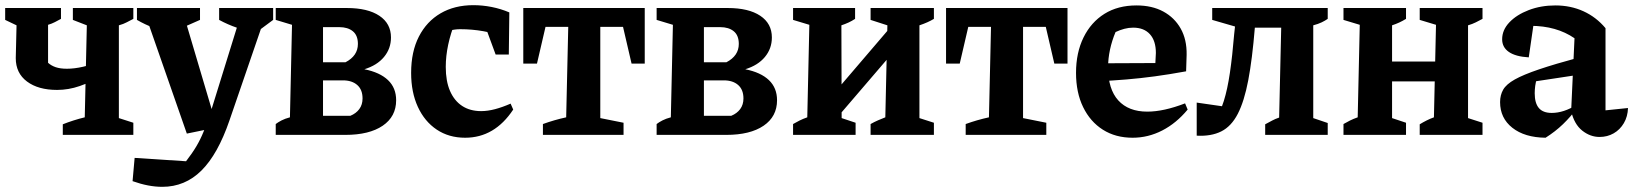

<svg xmlns="http://www.w3.org/2000/svg" viewBox="-30 -522 6320 743"><path d="M213 0V-41Q233 -49 255 -56Q277 -63 298 -68L306 -424L252 -445V-491H486V-449Q472 -442 460 -435.5Q448 -429 430 -424V-65L486 -47V0ZM191 -174Q118 -174 74.5 -206.5Q31 -239 31 -297L34 -424L-10 -445V-491H206V-449Q195 -443 182.5 -436.5Q170 -430 156 -426V-279Q168 -268 185.5 -262Q203 -256 229 -256Q287 -256 364 -287L363 -229Q322 -204 278.5 -189Q235 -174 191 -174Z M483 179 491 89 690 102Q714 71 730 44Q746 17 758 -13Q770 -43 783 -81L907 -481H1004L858 -56Q813 75 749.5 138Q686 201 598 201Q571 201 542.5 195.5Q514 190 483 179ZM693 -5 527 -481H676L810 -29ZM633 -396Q598 -402 564.5 -414.5Q531 -427 500 -445V-491H744V-445ZM961 -396Q924 -402 887.5 -414.5Q851 -427 818 -445V-491H1027V-445Z M1037 0V-42Q1046 -49 1059.5 -56Q1073 -63 1092 -68L1100 -426L1037 -445V-491H1312Q1393 -491 1438 -461Q1483 -431 1483 -377Q1483 -334 1456 -301.5Q1429 -269 1380 -254Q1440 -242 1471.5 -212Q1503 -182 1503 -134Q1503 -71 1451 -35.5Q1399 0 1306 0ZM1220 -21 1167 -74H1326Q1348 -83 1360.5 -100Q1373 -117 1373 -141Q1373 -175 1352.5 -193Q1332 -211 1297 -211H1210V-281H1307Q1355 -306 1355 -352Q1355 -385 1335.5 -401Q1316 -417 1283 -417H1167L1220 -470Z M1770 11Q1707 11 1660 -20.5Q1613 -52 1587 -108.5Q1561 -165 1561 -240Q1561 -322 1591 -380.5Q1621 -439 1675 -470.5Q1729 -502 1802 -502Q1837 -502 1872.5 -495Q1908 -488 1941 -474L1925 -378Q1843 -409 1751 -409Q1731 -409 1711.5 -404Q1692 -399 1675 -390L1732 -438Q1714 -394 1704.5 -349.5Q1695 -305 1695 -263Q1695 -208 1711.5 -170Q1728 -132 1758.5 -112Q1789 -92 1832 -92Q1857 -92 1885.5 -99.5Q1914 -107 1946 -121L1956 -98Q1884 11 1770 11ZM1888 -311 1828 -474H1941L1939 -311Z M2465 -491V-276H2414L2381 -418H2293V-65L2383 -47V0H2071V-42Q2093 -50 2115.5 -56.5Q2138 -63 2161 -68L2169 -418H2081L2048 -276H1995V-491Z M2511 0V-42Q2520 -49 2533.5 -56Q2547 -63 2566 -68L2574 -426L2511 -445V-491H2786Q2867 -491 2912 -461Q2957 -431 2957 -377Q2957 -334 2930 -301.5Q2903 -269 2854 -254Q2914 -242 2945.5 -212Q2977 -182 2977 -134Q2977 -71 2925 -35.5Q2873 0 2780 0ZM2694 -21 2641 -74H2800Q2822 -83 2834.5 -100Q2847 -117 2847 -141Q2847 -175 2826.5 -193Q2806 -211 2771 -211H2684V-281H2781Q2829 -306 2829 -352Q2829 -385 2809.5 -401Q2790 -417 2757 -417H2641L2694 -470Z M3170 -21 3163 -121 3465 -474V-365ZM3039 0V-42Q3051 -49 3064 -55.5Q3077 -62 3094 -68L3102 -426L3039 -445V-491H3279V-449Q3267 -441 3254 -435Q3241 -429 3226 -424L3227 -65L3281 -47V0ZM3339 0V-42Q3353 -50 3368 -56.5Q3383 -63 3396 -68L3404 -424L3339 -445V-491H3584V-449Q3561 -435 3528 -424V-65L3584 -47V0Z M4101 -491V-276H4050L4017 -418H3929V-65L4019 -47V0H3707V-42Q3729 -50 3751.5 -56.5Q3774 -63 3797 -68L3805 -418H3717L3684 -276H3631V-491Z M4353 11Q4287 11 4238 -20Q4189 -51 4161.5 -107.5Q4134 -164 4134 -240Q4134 -318 4163 -377Q4192 -436 4244 -468.5Q4296 -501 4368 -501Q4428 -501 4471.5 -477.5Q4515 -454 4539 -411.5Q4563 -369 4562 -310L4560 -246Q4494 -234 4438.5 -226.5Q4383 -219 4329 -214.5Q4275 -210 4214 -207L4215 -277L4441 -278L4443 -317Q4443 -364 4420 -389.5Q4397 -415 4355 -415Q4338 -415 4321 -410.5Q4304 -406 4287 -398Q4273 -365 4265.5 -330Q4258 -295 4258 -261Q4258 -177 4297.5 -133.5Q4337 -90 4410 -90Q4473 -90 4556 -122L4566 -98Q4522 -45 4467.5 -17Q4413 11 4353 11Z M4601 3V-125L4726 -107L4673 -62Q4692 -87 4706 -131.5Q4720 -176 4729.5 -240.5Q4739 -305 4746 -390L4756 -481L4806 -403L4661 -445V-491H5108V-449Q5098 -442 5084.5 -435.5Q5071 -429 5052 -424V-65L5108 -46V0H4866V-41Q4881 -49 4893 -55.5Q4905 -62 4920 -67L4928 -415H4826Q4816 -293 4800.5 -211.5Q4785 -130 4760 -81.5Q4735 -33 4696 -13.5Q4657 6 4601 3Z M5464 0V-41Q5477 -49 5491 -56Q5505 -63 5519 -68L5527 -426L5464 -445V-491H5707V-449Q5694 -442 5681 -435.5Q5668 -429 5651 -424V-65L5707 -47V0ZM5169 0V-42Q5181 -49 5194 -55.5Q5207 -62 5224 -68L5232 -426L5169 -445V-491H5411V-449Q5398 -441 5385 -435Q5372 -429 5357 -424V-65L5411 -47V0ZM5300 -207V-284H5589V-207Z M6160 8Q6124 8 6093 -16.5Q6062 -41 6050 -92L6063 -374Q5993 -422 5893 -422Q5877 -422 5861 -420Q5845 -418 5831 -415L5908 -452L5886 -300Q5835 -303 5809 -321Q5783 -339 5783 -370Q5783 -406 5811 -435.5Q5839 -465 5886 -483Q5933 -501 5989 -501Q6048 -501 6097.5 -478.5Q6147 -456 6183 -413V-95L6270 -104Q6269 -71 6254 -45.5Q6239 -20 6214.5 -6Q6190 8 6160 8ZM5951 11Q5870 10 5822.5 -27.5Q5775 -65 5775 -127Q5775 -154 5787 -175Q5799 -196 5832 -214.5Q5865 -233 5925.5 -253.5Q5986 -274 6082 -300V-233L5877 -202L5918 -220Q5913 -205 5911 -190Q5909 -175 5909 -161Q5909 -123 5925 -104Q5941 -85 5975 -85Q5998 -85 6022.5 -93Q6047 -101 6074 -118V-105Q6048 -70 6018.5 -41.5Q5989 -13 5951 11Z"/></svg>

Font: Piazzolla 24pt
Style: Bold
Weight: 700
Designer: Juan Pablo del Peral
Foundry: Huerta Tipografica
Version: Version 2.005